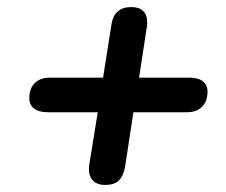

<svg xmlns="http://www.w3.org/2000/svg" viewBox="-20 -612 640 544"><path d="M233 -146 257 -294H115Q90 -294 76.5 -304.5Q63 -315 63 -334Q63 -361 78.5 -376.5Q94 -392 121 -392H272L296 -544Q304 -592 352 -592Q374 -592 385.5 -581Q397 -570 397 -549Q397 -540 396 -535L374 -392H516Q542 -392 555 -381.5Q568 -371 568 -352Q568 -325 552.5 -309.5Q537 -294 510 -294H358L334 -137Q329 -112 316 -100Q303 -88 278 -88Q253 -88 241 -103Q229 -118 233 -146Z"/></svg>

Font: SN Pro Bold
Style: Bold Italic
Weight: 700
Italic angle: -9°
Designer: Tobias Whetton
Foundry: Supernotes
Version: Version 1.003